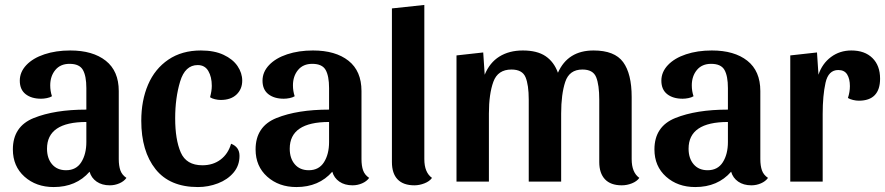

<svg xmlns="http://www.w3.org/2000/svg" viewBox="-20 -734 3577 776"><path d="M197 22Q126 22 79 -20Q32 -62 32 -130Q32 -223 116.5 -257Q201 -291 329 -291V-378Q329 -427 315 -451.5Q301 -476 261 -476Q224 -476 203.5 -451Q183 -426 183 -389Q183 -366 190 -345Q182 -340 169.5 -337.5Q157 -335 146 -335Q107 -335 83.5 -353.5Q60 -372 60 -408Q60 -443 86.5 -471Q113 -499 159.5 -514.5Q206 -530 264 -530Q355 -530 407.5 -488.5Q460 -447 460 -366V-91Q460 -64 466.5 -45.5Q473 -27 491 -15Q481 -1 462.5 7Q444 15 424 15Q392 15 370.5 0Q349 -15 342 -40Q288 22 197 22ZM329 -160V-241Q170 -241 170 -133Q170 -94 190.5 -70Q211 -46 247 -46Q288 -46 308.5 -78.5Q329 -111 329 -160Z M688 -256Q688 -170 710.5 -118Q733 -66 798 -66Q841 -66 871.5 -89Q902 -112 914 -153Q948 -140 948 -104Q948 -65 924 -36.5Q900 -8 861 7Q822 22 780 22Q666 22 608.5 -50.5Q551 -123 551 -246Q551 -328 578.5 -392Q606 -456 660.5 -493Q715 -530 792 -530Q846 -530 883.5 -512.5Q921 -495 940 -467Q959 -439 959 -408Q959 -374 936 -352Q913 -330 872 -330Q861 -330 848.5 -333Q836 -336 829 -341Q836 -367 836 -387Q836 -423 822 -447Q808 -471 779 -471Q728 -471 708 -404.5Q688 -338 688 -256Z M1178 22Q1107 22 1060 -20Q1013 -62 1013 -130Q1013 -223 1097.5 -257Q1182 -291 1310 -291V-378Q1310 -427 1296 -451.5Q1282 -476 1242 -476Q1205 -476 1184.5 -451Q1164 -426 1164 -389Q1164 -366 1171 -345Q1163 -340 1150.5 -337.5Q1138 -335 1127 -335Q1088 -335 1064.5 -353.5Q1041 -372 1041 -408Q1041 -443 1067.5 -471Q1094 -499 1140.5 -514.5Q1187 -530 1245 -530Q1336 -530 1388.5 -488.5Q1441 -447 1441 -366V-91Q1441 -64 1447.5 -45.5Q1454 -27 1472 -15Q1462 -1 1443.5 7Q1425 15 1405 15Q1373 15 1351.5 0Q1330 -15 1323 -40Q1269 22 1178 22ZM1310 -160V-241Q1151 -241 1151 -133Q1151 -94 1171.5 -70Q1192 -46 1228 -46Q1269 -46 1289.5 -78.5Q1310 -111 1310 -160Z M1726 -15Q1716 -1 1695.5 7Q1675 15 1655 15Q1610 15 1587 -9Q1564 -33 1564 -79V-700L1695 -714V-91Q1695 -37 1726 -15Z M1939 -432Q1959 -481 1998.5 -505.5Q2038 -530 2093 -530Q2151 -530 2185 -507Q2219 -484 2235 -440Q2275 -530 2379 -530Q2464 -530 2498.5 -483Q2533 -436 2533 -342V-91Q2533 -37 2564 -15Q2554 -1 2534 7Q2514 15 2493 15Q2448 15 2425 -9.5Q2402 -34 2402 -79V-331Q2402 -391 2389.5 -422Q2377 -453 2334 -453Q2281 -453 2264.5 -403Q2248 -353 2248 -275V0H2117V-331Q2117 -391 2104 -422Q2091 -453 2047 -453Q1992 -453 1974 -403.5Q1956 -354 1956 -275V0H1825V-510L1933 -522Z M2790 22Q2719 22 2672 -20Q2625 -62 2625 -130Q2625 -223 2709.5 -257Q2794 -291 2922 -291V-378Q2922 -427 2908 -451.5Q2894 -476 2854 -476Q2817 -476 2796.5 -451Q2776 -426 2776 -389Q2776 -366 2783 -345Q2775 -340 2762.5 -337.5Q2750 -335 2739 -335Q2700 -335 2676.5 -353.5Q2653 -372 2653 -408Q2653 -443 2679.5 -471Q2706 -499 2752.5 -514.5Q2799 -530 2857 -530Q2948 -530 3000.5 -488.5Q3053 -447 3053 -366V-91Q3053 -64 3059.5 -45.5Q3066 -27 3084 -15Q3074 -1 3055.5 7Q3037 15 3017 15Q2985 15 2963.5 0Q2942 -15 2935 -40Q2881 22 2790 22ZM2922 -160V-241Q2763 -241 2763 -133Q2763 -94 2783.5 -70Q2804 -46 2840 -46Q2881 -46 2901.5 -78.5Q2922 -111 2922 -160Z M3305 -273V0H3174V-510L3282 -522L3288 -432Q3303 -477 3338.5 -503.5Q3374 -530 3421 -530Q3475 -530 3506 -499.5Q3537 -469 3537 -416Q3537 -372 3515.5 -349.5Q3494 -327 3451 -327Q3440 -327 3427.5 -330Q3415 -333 3407 -338Q3415 -362 3415 -386Q3415 -415 3404 -433Q3393 -451 3368 -451Q3328 -451 3316.5 -399.5Q3305 -348 3305 -273Z"/></svg>

Font: Sansita Medium
Style: Regular
Weight: 500
Designer: Pablo Cosgaya
Foundry: Omnibus-Type
Version: Version 1.006